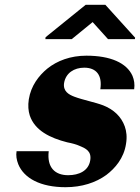

<svg xmlns="http://www.w3.org/2000/svg" viewBox="-20 -770 583 800"><path d="M49 -140C46 -122 49 -104 56 -86C80 -27 149 10 253 10C321 10 379 -9 423 -41C460 -69 496 -111 505 -170C510 -199 507 -223 500 -243C485 -285 453 -314 410 -331C376 -344 324 -354 290 -367C266 -376 242 -390 247 -424C254 -466 289 -488 331 -488C381 -488 407 -457 398 -398H539C542 -419 539 -437 532 -454C508 -508 440 -538 340 -538C274 -538 218 -517 177 -484C142 -455 109 -413 100 -356C96 -330 98 -308 104 -289C125 -226 189 -195 260 -177C281 -173 299 -168 312 -162C338 -151 362 -140 356 -102C349 -58 309 -40 264 -40C209 -40 175 -72 183 -140ZM169 -607H279L366 -678L430 -607H542L543 -613L419 -750H337L170 -615Z"/></svg>

Font: Aerodynamic
Style: Obl
Weight: 500
Designer: Google
Version: Version 2.000980; 2014